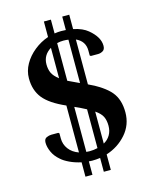

<svg xmlns="http://www.w3.org/2000/svg" viewBox="-121 -820 779 980"><g transform="rotate(-15 268.0 -330.0)"><path d="M207 80V4Q174 -3 146.5 -16Q119 -29 104 -43Q79 -64 67 -90.5Q55 -117 55 -140Q55 -160 68.5 -166Q82 -172 94 -172H131L136 -168V-141Q136 -110 154.5 -85Q173 -60 207 -48V-296Q125 -332 91.5 -374Q58 -416 58 -479Q58 -518 78 -553.5Q98 -589 132 -616.5Q166 -644 207 -658V-740H244V-667Q262 -670 279 -670Q292 -670 304 -669V-740H341V-664Q366 -659 385 -650.5Q404 -642 417 -631Q469 -588 469 -542Q469 -522 456.5 -515Q444 -508 432 -508H393L388 -512V-538Q388 -588 341 -609V-372Q420 -335 454.5 -294Q489 -253 489 -185Q489 -119 446.5 -70.5Q404 -22 341 -2V80H304V7Q283 10 261 10Q253 10 244 9V80ZM297 -392Q301 -390 304 -389V-618Q292 -620 278 -620Q260 -620 244 -616V-417Q266 -406 297 -392ZM163 -525Q163 -499 172 -479.5Q181 -460 207 -440V-601Q163 -574 163 -525ZM261 -40Q284 -40 304 -45V-250Q280 -263 244 -279V-41Q252 -40 261 -40ZM388 -141Q388 -169 378.5 -189Q369 -209 341 -228V-59Q363 -71 375.5 -92Q388 -113 388 -141Z"/></g></svg>

Font: Spectral SemiBold
Style: Regular
Weight: 600
Designer: Jean-Baptiste Levee
Foundry: Production Type
Version: Version 2.001